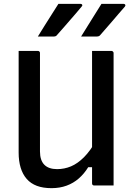

<svg xmlns="http://www.w3.org/2000/svg" viewBox="-20 -965 690 999"><path d="M284 -945Q313 -945 329 -945Q345 -945 360 -945Q375 -945 399 -945Q405 -945 407.5 -940.5Q410 -936 405 -931Q387 -909 373 -893Q359 -877 346 -862Q333 -847 317 -828.5Q301 -810 276 -782Q274 -779 270 -777Q266 -775 260 -775Q239 -775 226 -775Q213 -775 201.5 -775Q190 -775 177 -775Q196 -806 213 -833Q230 -860 247.5 -887.5Q265 -915 284 -945ZM508 -945Q537 -945 553.5 -945Q570 -945 585 -945Q600 -945 623 -945Q629 -945 631.5 -940.5Q634 -936 630 -931Q611 -909 597 -893Q583 -877 570.5 -862Q558 -847 541.5 -828.5Q525 -810 501 -782Q499 -779 494.5 -777Q490 -775 484 -775Q464 -775 450.5 -775Q437 -775 426 -775Q415 -775 402 -775Q421 -806 438 -833Q455 -860 472 -887.5Q489 -915 508 -945ZM571 0Q555 0 538 0Q521 0 504.5 0Q488 0 470 0Q468 0 466 -0.5Q464 -1 463 -2Q462 -3 461 -4Q460 -5 459.5 -7Q459 -9 459 -11Q459 -97 459 -183Q459 -269 459 -355.5Q459 -442 459 -528Q459 -614 459 -700Q477 -700 493.5 -700Q510 -700 527 -700Q544 -700 560 -700Q563 -700 565.5 -698.5Q568 -697 569.5 -694.5Q571 -692 571 -689Q571 -617 571 -543.5Q571 -470 571 -397Q571 -324 571 -251Q571 -178 571 -106Q571 -78 571 -51Q571 -24 571 0ZM248 14Q204 14 172 2Q140 -10 119 -34Q98 -58 87.5 -92.5Q77 -127 77 -171Q77 -236 77 -306Q77 -376 77 -451Q77 -526 77 -600Q77 -625 77 -650Q77 -675 77 -700Q102 -700 127 -700Q152 -700 177 -700Q181 -700 183 -698.5Q185 -697 186.5 -695Q188 -693 188 -689Q188 -604 188 -516.5Q188 -429 188 -343Q188 -257 188 -177Q188 -131 210.5 -108Q233 -85 277 -85Q315 -85 349.5 -99.5Q384 -114 417 -147Q450 -180 481 -235V-95H439Q418 -61 390 -36.5Q362 -12 326.5 1Q291 14 248 14Z"/></svg>

Font: Recursive Medium
Style: Regular
Weight: 500
Version: Version 1.085